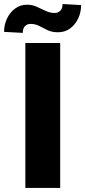

<svg xmlns="http://www.w3.org/2000/svg" viewBox="-59 -922 418 942"><path d="M236.3 -710.9V0H65.4V-710.9ZM248 -902.3 338.9 -897Q338.9 -861.3 324.5 -831.1Q310.1 -800.8 284.7 -782.2Q259.3 -763.7 226.1 -763.7Q195.8 -763.7 174.6 -773.9Q153.3 -784.2 134 -794.4Q114.7 -804.7 89.8 -804.7Q74.7 -804.7 63.7 -793.9Q52.7 -783.2 52.7 -760.7L-39.1 -765.6Q-39.1 -800.3 -24.7 -830.8Q-10.3 -861.3 15.1 -880.1Q40.5 -898.9 73.7 -898.9Q99.1 -898.9 121.1 -888.9Q143.1 -878.9 164.6 -868.7Q186 -858.4 209.5 -858.4Q225.1 -858.4 236.6 -869.1Q248 -879.9 248 -902.3Z"/></svg>

Font: Vazirmatn RD UI FD Black
Style: Regular
Weight: 900
Designer: Saber Rastikerdar
Foundry: Saber Rastikerdar
Version: Version 33.003